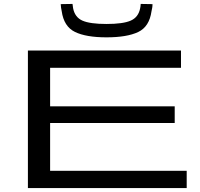

<svg xmlns="http://www.w3.org/2000/svg" viewBox="-20 -957 1019 977"><path d="M122 0V-700H901V-612H235V-416H869V-331H235V-88H930V0ZM522 -767Q418 -767 361.5 -794.5Q305 -822 294 -900Q290 -917 289 -936L349 -937Q350 -926 352 -915Q361 -869 399.5 -852Q438 -835 522 -835Q606 -835 645 -852Q684 -869 693 -914Q694 -920 695 -925.5Q696 -931 696 -937L756 -936Q756 -926 754.5 -917Q753 -908 751 -900Q740 -821 683 -794Q626 -767 522 -767Z"/></svg>

Font: Georama ExtraExtended
Style: Regular
Weight: 400
Width: 8
Designer: Jean-Baptiste Levee
Foundry: Production Type
Version: Version 1.000